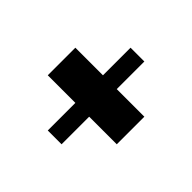

<svg xmlns="http://www.w3.org/2000/svg" viewBox="-80 -731 854 854"><g transform="rotate(-45 347.0 -304.0)"><path d="M86.8 -260.4V-347.2H260.4V-520.8H434V-347.2H607.6V-260.4H434V-86.8H260.4V-260.4Z"/></g></svg>

Font: 8-bit Operator+ 8
Style: Bold
Weight: 700
Designer: GrandChaos9000
Version: Version 1.3.0 - August 1, 2014